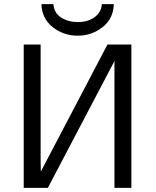

<svg xmlns="http://www.w3.org/2000/svg" viewBox="-20 -911 756 931"><path d="M181 -891H239Q242 -848 276.5 -826Q311 -804 357 -804Q406 -804 438.5 -827.5Q471 -851 474 -891H532Q530 -821 477.5 -779.5Q425 -738 357 -738Q288 -738 235.5 -779.5Q183 -821 181 -891ZM95 0V-695H177V-132Q177 -123 177.5 -105.5Q178 -88 178 -79Q232 -182 339.5 -387Q447 -592 501 -695H617V0H535V-563V-615L212 0Z"/></svg>

Font: Coval
Style: Light
Weight: 300
Foundry: Context Ltd
Version: Version 001.000